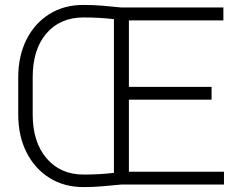

<svg xmlns="http://www.w3.org/2000/svg" viewBox="-20 -741 974 771"><path d="M314.9 -721.2Q355 -721.2 393.8 -718Q432.6 -714.8 467.8 -710.9H877V-659.2H497.6V-392.1H829.6V-340.8H497.6V-51.3H879.4V0H467.8Q432.6 3.4 394.3 6.8Q356 10.3 315.9 10.3Q237.8 10.3 178.7 -26.6Q119.6 -63.5 86.4 -129.4Q53.2 -195.3 53.2 -281.2V-429.7Q53.2 -516.1 86.2 -581.8Q119.1 -647.5 178 -684.3Q236.8 -721.2 314.9 -721.2ZM111.3 -281.2Q111.3 -170.4 167 -105.2Q222.7 -40 315.9 -40Q379.9 -40 437.5 -46.9V-664.1Q409.2 -667.5 378.2 -669.2Q347.2 -670.9 314.9 -670.9Q221.7 -670.9 166.5 -606.9Q111.3 -543 111.3 -430.7Z"/></svg>

Font: Vazirmatn RD UI FD ExtraLight
Style: Regular
Weight: 200
Designer: Saber Rastikerdar
Foundry: Saber Rastikerdar
Version: Version 33.003